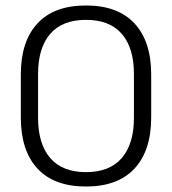

<svg xmlns="http://www.w3.org/2000/svg" viewBox="-20 -670 628 701"><path d="M294 11Q177.5 11 116.8 -54.5Q56 -120 56 -241.5V-398Q56 -519 116.8 -584.5Q177.5 -650 294 -650Q410 -650 471 -584.5Q532 -519 532 -398V-241.5Q532 -120 471 -54.5Q410 11 294 11ZM294 -41.5Q380.5 -41.5 424.8 -93.2Q469 -145 469 -239.5V-400Q469 -495 424.8 -546.2Q380.5 -597.5 294 -597.5Q207.5 -597.5 163.2 -546.2Q119 -495 119 -400V-239.5Q119 -145 163.2 -93.2Q207.5 -41.5 294 -41.5Z"/></svg>

Font: Anek Tamil Medium Light
Style: Regular
Weight: 300
Version: Version 1.003